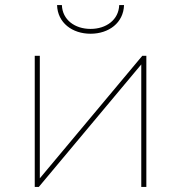

<svg xmlns="http://www.w3.org/2000/svg" viewBox="-20 -737 714 757"><path d="M133 0 537 -483V0H557V-517H541L137 -34V-517H117V0ZM337 -604C409 -604 467 -647 469 -717H450C448 -659 399 -623 337 -623C275 -623 226 -659 224 -717H205C207 -647 265 -604 337 -604Z"/></svg>

Font: Montserrat-Alt1 Thin
Style: Regular
Weight: 100
Designer: Differentunic
Foundry: Differentunic
Version: Version 7.222